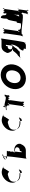

<svg xmlns="http://www.w3.org/2000/svg" viewBox="2321 -3088 850 5532"><g transform="rotate(-90 2746.0 -322.0)"><path d="M478 -159C318 -159 263 -272 276 -366C289 -459 349 -489 471 -520C537 -536 568 -464 571 -488C574 -511 615 -539 618 -563C626 -595 638 -572 646 -602C649 -625 668 -655 708 -655C714 -648 727 -633 725 -636C725 -636 680 -682 579 -696C441 -714 285 -592 253 -447C219 -301 328 -184 458 -184C522 -184 537 -191 530 -141C523 -91 534 -129 584 -129C600 -137 608 -164 616 -174C632 -180 629 -181 623 -197C619 -207 629 -208 612 -198C603 -194 548 -159 478 -159Z M959 -118C946 -24 933 8 953 18C953 18 921 16 952 16C962 7 963 -2 1012 -2H1166C1269 -2 1323 -54 1369 -163C1384 -272 1285 -333 1213 -333H1177C1160 -333 1100 -322 1121 -313C1121 -313 1087 -316 1118 -316C1128 -325 1113 -352 1146 -369C1146 -369 1130 -474 1161 -474C1161 -474 1137 -528 1168 -528C1168 -528 1139 -539 1170 -539C1171 -544 1141 -548 1175 -550H963C945 -550 949 -558 940 -567C974 -567 1006 -588 1011 -624C1024 -650 1004 -639 968 -622H956C941 -604 925 -574 918 -587L922 -613C933 -622 968 -653 986 -653H1036C1055 -657 1083 -666 1054 -676C1014 -676 1015 -673 1013 -661C1001 -639 986 -611 1004 -594C1024 -594 970 -194 959 -118ZM1141 -275C1145 -305 1141 -318 1143 -322C1143 -322 1140 -325 1146 -325C1149 -321 1155 -315 1168 -315H1185C1232 -315 1275 -299 1268 -246C1260 -191 1208 -176 1166 -176H1155C1163 -176 1163 -165 1156 -143C1153 -125 1137 -122 1121 -122C1126 -126 1128 -138 1129 -146C1123 -146 1138 -253 1141 -275Z M1976 -159C1816 -159 1761 -272 1774 -366C1787 -459 1847 -489 1969 -520C2035 -536 2066 -464 2069 -488C2072 -511 2113 -539 2116 -563C2124 -595 2136 -572 2144 -602C2147 -625 2166 -655 2206 -655C2212 -648 2225 -633 2223 -636C2223 -636 2178 -682 2077 -696C1939 -714 1783 -592 1751 -447C1717 -301 1826 -184 1956 -184C2020 -184 2035 -191 2028 -141C2021 -91 2032 -129 2082 -129C2098 -137 2106 -164 2114 -174C2130 -180 2127 -181 2121 -197C2117 -207 2127 -208 2110 -198C2101 -194 2046 -159 1976 -159Z M2414 -563C2434 -563 2485 -561 2475 -493C2483 -425 2543 -570 2535 -510C2525 -442 2543 -580 2533 -512C2522 -434 2519 -541 2507 -455L2458 -110C2446 -24 2443 -133 2432 -54C2422 14 2443 -120 2433 -52C2425 7 2483 -140 2490 -72C2480 -4 2546 -140 2536 -72C2543 -4 2598 -131 2587 -52C2577 16 2600 -122 2590 -54C2582 5 2585 -160 2578 -110L2627 -455C2620 -404 2625 -572 2617 -512C2607 -444 2625 -578 2615 -510C2604 -432 2661 -561 2669 -493C2659 -425 2729 -561 2719 -493C2726 -425 2783 -551 2772 -472C2762 -404 2785 -543 2775 -475C2767 -416 2769 -580 2762 -530L2767 -560C2760 -510 2803 -675 2795 -616C2785 -548 2803 -686 2793 -618C2782 -539 2761 -666 2734 -598C2724 -530 2450 -666 2440 -598C2412 -530 2386 -538 2397 -548C2417 -548 2415 -548 2425 -616C2433 -675 2451 -648 2468 -630C2488 -630 2485 -601 2487 -618C2487 -617 2471 -580 2400 -580C2340 -580 2340 -577 2338 -560C2346 -553 2376 -563 2414 -563Z M2948 -364C2919 -159 3044 0 3251 0C3452 0 3626 -159 3655 -364C3684 -569 3548 -727 3353 -727C3160 -727 2977 -569 2948 -364ZM3121 -364C3136 -468 3209 -573 3332 -573C3456 -573 3497 -468 3482 -364C3467 -259 3400 -155 3273 -155C3142 -155 3106 -259 3121 -364Z M4383 -578C4397 -681 4411 -713 4390 -723C4390 -723 4421 -721 4391 -721C4380 -711 4380 -703 4332 -703H4181C4083 -703 4033 -651 3988 -547C3979 -482 4032 -434 4043 -408C4057 -400 4114 -394 4096 -396C4096 -396 4125 -393 4095 -393C4083 -391 4092 -381 4049 -368C4049 -368 3949 -235 3919 -235C3885 -200 3860 -161 3796 -146C3796 -146 3825 -149 3795 -149C3829 -163 3923 -177 3938 -177H4017C4016 -181 4054 -188 4028 -192C4028 -192 4159 -302 4129 -302C4176 -354 4257 -433 4248 -479C4248 -479 4280 -477 4250 -477C4228 -431 4229 -347 4190 -281L4149 -215C4114 -197 4075 -149 4059 -105C4057 -92 4057 -82 4062 -74C4088 -59 4126 -73 4110 -38C4076 -3 4120 -2 4145 -2C4187 -2 4219 6 4258 -18C4289 -52 4286 -50 4281 -16C4269 8 4265 -22 4288 -40C4307 -40 4371 -493 4383 -578ZM4201 -422C4197 -397 4202 -388 4197 -388C4195 -390 4186 -392 4180 -392C4135 -392 4084 -395 4091 -461C4100 -526 4162 -530 4204 -530C4193 -530 4179 -534 4184 -558C4187 -580 4208 -578 4223 -578C4221 -576 4220 -572 4219 -568C4221 -568 4204 -444 4201 -422Z M4766 -142C4739 -142 4643 -144 4653 -212C4646 -280 4586 -135 4594 -195C4604 -263 4586 -125 4596 -193C4607 -271 4609 -164 4621 -250L4670 -596C4682 -682 4686 -572 4697 -651C4707 -719 4686 -585 4696 -653C4704 -712 4646 -565 4638 -633C4648 -701 4583 -565 4593 -633C4585 -701 4530 -574 4541 -653C4551 -721 4528 -583 4538 -651C4546 -710 4544 -546 4551 -596L4487 -145C4494 -196 4452 -30 4460 -89C4470 -157 4451 -20 4461 -88C4472 -166 4491 -39 4519 -107C4529 -175 5093 -39 5103 -107C5131 -175 5152 -46 5163 -125C5173 -193 5151 -59 5161 -127C5169 -187 5128 -20 5135 -70L5124 7C5131 -44 5089 122 5097 62C5107 -6 5089 132 5099 64C5110 -15 5130 112 5157 44C5167 -24 5161 112 5171 44C5199 -24 5216 123 5224 64C5234 -4 5216 130 5226 62C5237 -16 5201 93 5213 7L5240 -188C5251 -267 5249 -149 5259 -223C5269 -291 5248 -157 5258 -225C5267 -287 5222 -144 5221 -212C5220 -280 5172 -139 5181 -201C5191 -269 5173 -131 5183 -199C5193 -273 5189 -156 5200 -236L5251 -596C5263 -682 5266 -572 5277 -651C5287 -719 5266 -585 5276 -653C5284 -712 5225 -565 5218 -633C5228 -701 5163 -565 5173 -633C5165 -701 5110 -574 5121 -653C5131 -721 5108 -583 5118 -651C5126 -710 5124 -546 5131 -596L5082 -250C5089 -301 5084 -133 5092 -193C5102 -261 5084 -127 5094 -195C5105 -273 5047 -144 5039 -212C5049 -280 4935 -144 4945 -212C4937 -280 4903 -274 4874 -265C4855 -265 4856 -260 4844 -175C4833 -98 4859 -144 4967 -144C5074 -144 5125 -489 5122 -465C5121 -459 5136 -485 5161 -495C5175 -495 5175 -498 5181 -540C5175 -572 5146 -562 5120 -562C5112 -562 5065 -565 5075 -633C5068 -701 5041 -713 5014 -723C4994 -723 4990 -719 4980 -651C4969 -572 4986 -543 4955 -525C4927 -525 4878 -182 4888 -250C4895 -301 4899 -272 4887 -263C4867 -263 4869 -263 4859 -195C4851 -135 4812 -142 4766 -142Z"/></g></svg>

Font: Hussar Przerywany
Style: Obl
Weight: 400
Foundry: Cannot Into Space Fonts
Version: Version 0.982